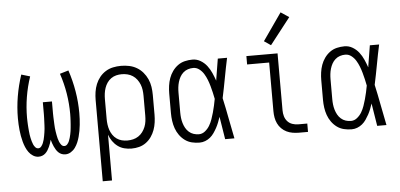

<svg xmlns="http://www.w3.org/2000/svg" viewBox="-61 -925 2621 1258"><g transform="rotate(-5 1250.0 -295.5)"><path d="M162 8Q143 8 126 -2.5Q109 -13 97.5 -29Q86 -45 78.5 -63Q71 -81 66 -99.5Q61 -118 57.5 -137.5Q54 -157 52 -176.5Q50 -196 49 -215Q48 -234 48 -254Q48 -326 60 -397.5Q72 -469 95 -538L152 -521Q130 -456 119 -388.5Q108 -321 108 -253Q108 -242 108.5 -230.5Q109 -219 109.5 -208Q110 -197 111 -185.5Q112 -174 113 -163Q114 -152 115.5 -141Q117 -130 119.5 -119Q122 -108 125 -97Q128 -86 132.5 -75.5Q137 -65 145 -56Q153 -47 164 -47Q176 -47 184 -57Q192 -67 196.5 -78Q201 -89 204 -100.5Q207 -112 209 -123.5Q211 -135 213 -147Q215 -159 216 -170.5Q217 -182 217.5 -194Q218 -206 218.5 -217.5Q219 -229 219.5 -241Q220 -253 220 -265V-345H280V-265Q280 -253 280.5 -241Q281 -229 281.5 -217.5Q282 -206 282.5 -194Q283 -182 284 -170.5Q285 -159 287 -147Q289 -135 291 -123.5Q293 -112 296 -100.5Q299 -89 303.5 -78Q308 -67 316 -57Q324 -47 336 -47Q347 -47 355 -56Q363 -65 367.5 -75.5Q372 -86 375 -97Q378 -108 380.5 -119Q383 -130 384.5 -141Q386 -152 387 -163Q388 -174 389 -185.5Q390 -197 390.5 -208Q391 -219 391.5 -230.5Q392 -242 392 -253Q392 -321 381 -388.5Q370 -456 348 -521L405 -538Q428 -469 440 -397.5Q452 -326 452 -254Q452 -234 451 -215Q450 -196 448 -176.5Q446 -157 442.5 -137.5Q439 -118 434 -99.5Q429 -81 421.5 -63Q414 -45 402.5 -29Q391 -13 374 -2.5Q357 8 338 8Q325 8 313.5 3.5Q302 -1 293 -9.5Q284 -18 277.5 -28.5Q271 -39 266 -50Q261 -61 257 -72.5Q253 -84 250 -96Q247 -84 243 -72.5Q239 -61 234 -50Q229 -39 222.5 -28.5Q216 -18 207 -9.5Q198 -1 186.5 3.5Q175 8 162 8Z M566 205V-330Q566 -356 570 -382.5Q574 -409 584 -433.5Q594 -458 610.5 -478.5Q627 -499 649.5 -513Q672 -527 698 -532.5Q724 -538 751 -538Q778 -538 804.5 -532.5Q831 -527 854 -513.5Q877 -500 894.5 -479.5Q912 -459 923 -434.5Q934 -410 938 -383.5Q942 -357 942 -330V-200Q942 -175 938.5 -149.5Q935 -124 926.5 -100.5Q918 -77 903.5 -56Q889 -35 868.5 -20Q848 -5 823.5 1.5Q799 8 773 8Q749 8 725.5 2Q702 -4 682.5 -18.5Q663 -33 649 -53Q635 -73 627 -96V205ZM751 -47Q770 -47 788.5 -51.5Q807 -56 823 -66.5Q839 -77 850.5 -92.5Q862 -108 869 -125.5Q876 -143 878.5 -162Q881 -181 881 -200V-330Q881 -349 878.5 -368Q876 -387 869 -404.5Q862 -422 850.5 -437.5Q839 -453 823 -463.5Q807 -474 788.5 -478.5Q770 -483 751 -483Q732 -483 714 -478.5Q696 -474 680.5 -463Q665 -452 654.5 -436.5Q644 -421 638 -403.5Q632 -386 629.5 -367.5Q627 -349 627 -330V-200Q627 -181 629.5 -162.5Q632 -144 638 -126.5Q644 -109 654.5 -93.5Q665 -78 680.5 -67Q696 -56 714 -51.5Q732 -47 751 -47Z M1221 8Q1195 8 1170 2Q1145 -4 1124.5 -19Q1104 -34 1089 -55Q1074 -76 1065.5 -100Q1057 -124 1053.5 -149.5Q1050 -175 1050 -200V-330Q1050 -355 1053.5 -380.5Q1057 -406 1065.5 -430Q1074 -454 1089 -475Q1104 -496 1124.5 -511Q1145 -526 1170 -532Q1195 -538 1221 -538Q1249 -538 1273.5 -523.5Q1298 -509 1315 -487Q1332 -465 1343.5 -439Q1355 -413 1364 -387Q1364 -388 1364 -389Q1364 -390 1365 -391V-395Q1371 -429 1376 -462.5Q1381 -496 1387 -530H1448Q1434 -465 1422 -399.5Q1410 -334 1396 -269Q1411 -202 1423.5 -134.5Q1436 -67 1450 0H1389Q1383 -37 1377 -74.5Q1371 -112 1365 -149Q1359 -131 1352 -113Q1345 -95 1336 -78.5Q1327 -62 1316 -46Q1305 -30 1290.5 -18Q1276 -6 1258 1Q1240 8 1221 8ZM1221 -47Q1243 -47 1261.5 -62Q1280 -77 1291.5 -96.5Q1303 -116 1310.5 -137.5Q1318 -159 1324 -180.5Q1330 -202 1335 -224.5Q1340 -247 1344 -269Q1340 -290 1335 -311.5Q1330 -333 1324 -354.5Q1318 -376 1310 -396.5Q1302 -417 1290.5 -436Q1279 -455 1261 -469Q1243 -483 1221 -483Q1203 -483 1186 -477.5Q1169 -472 1155.5 -460Q1142 -448 1133.5 -432.5Q1125 -417 1120 -400Q1115 -383 1113 -365.5Q1111 -348 1111 -330V-200Q1111 -182 1113 -164.5Q1115 -147 1120 -130Q1125 -113 1133.5 -97.5Q1142 -82 1155.5 -70Q1169 -58 1186 -52.5Q1203 -47 1221 -47Z M1874 0Q1854 0 1833 -3.5Q1812 -7 1793.5 -16Q1775 -25 1760 -40Q1745 -55 1736 -74Q1727 -93 1723.5 -113.5Q1720 -134 1720 -155V-475H1575V-530H1780V-155Q1780 -135 1785.5 -116Q1791 -97 1804 -82.5Q1817 -68 1836 -61.5Q1855 -55 1874 -55H1934V0ZM1742 -587 1698 -617 1823 -796 1877 -760Z M2221 8Q2195 8 2170 2Q2145 -4 2124.5 -19Q2104 -34 2089 -55Q2074 -76 2065.5 -100Q2057 -124 2053.5 -149.5Q2050 -175 2050 -200V-330Q2050 -355 2053.5 -380.5Q2057 -406 2065.5 -430Q2074 -454 2089 -475Q2104 -496 2124.5 -511Q2145 -526 2170 -532Q2195 -538 2221 -538Q2249 -538 2273.5 -523.5Q2298 -509 2315 -487Q2332 -465 2343.5 -439Q2355 -413 2364 -387Q2364 -388 2364 -389Q2364 -390 2365 -391V-395Q2371 -429 2376 -462.5Q2381 -496 2387 -530H2448Q2434 -465 2422 -399.5Q2410 -334 2396 -269Q2411 -202 2423.5 -134.5Q2436 -67 2450 0H2389Q2383 -37 2377 -74.5Q2371 -112 2365 -149Q2359 -131 2352 -113Q2345 -95 2336 -78.5Q2327 -62 2316 -46Q2305 -30 2290.5 -18Q2276 -6 2258 1Q2240 8 2221 8ZM2221 -47Q2243 -47 2261.5 -62Q2280 -77 2291.5 -96.5Q2303 -116 2310.5 -137.5Q2318 -159 2324 -180.5Q2330 -202 2335 -224.5Q2340 -247 2344 -269Q2340 -290 2335 -311.5Q2330 -333 2324 -354.5Q2318 -376 2310 -396.5Q2302 -417 2290.5 -436Q2279 -455 2261 -469Q2243 -483 2221 -483Q2203 -483 2186 -477.5Q2169 -472 2155.5 -460Q2142 -448 2133.5 -432.5Q2125 -417 2120 -400Q2115 -383 2113 -365.5Q2111 -348 2111 -330V-200Q2111 -182 2113 -164.5Q2115 -147 2120 -130Q2125 -113 2133.5 -97.5Q2142 -82 2155.5 -70Q2169 -58 2186 -52.5Q2203 -47 2221 -47Z"/></g></svg>

Font: Iosevka Term Light
Style: Regular
Weight: 300
Monospace: yes
Designer: Belleve Invis
Foundry: Belleve Invis
Version: Version 9.0.1; ttfautohint (v1.8.3)